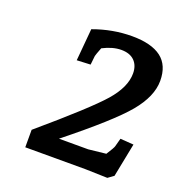

<svg xmlns="http://www.w3.org/2000/svg" viewBox="-86 -942 533 568"><g transform="rotate(20 180.0 -657.5)"><path d="M116 -845Q176 -867 237 -867Q298 -867 329 -843.5Q360 -820 360 -771Q360 -722 315.5 -668.5Q271 -615 137 -508H229L284 -514Q300 -539 301 -544L308 -570L350 -567L329 -461L311 -448Q254 -450 241 -450H52V-505Q194 -626 235.5 -673.5Q277 -721 277 -764Q277 -789 262.5 -803.5Q248 -818 221 -818Q194 -818 163 -802Q154 -779 153 -774L150 -746L107 -744Z"/></g></svg>

Font: Andada
Style: Italic
Weight: 400
Italic angle: -8.29999°
Designer: Carolina Giovagnoli
Foundry: Carolina Giovagnoli
Version: Version 1.003